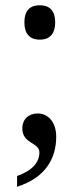

<svg xmlns="http://www.w3.org/2000/svg" viewBox="-20 -557 302 731"><path d="M132 -406C163 -406 190 -422 190 -472C190 -522 163 -537 132 -537C99 -537 73 -522 73 -472C73 -422 99 -406 132 -406ZM45 113V154C153 120 194 46 194 -36C194 -93 163 -125 123 -125C90 -125 65 -104 65 -68C65 -9 130 -15 130 23C130 61 103 93 45 113Z"/></svg>

Font: Noto Serif Lao SemiCondensed
Style: Regular
Weight: 400
Width: 4
Designer: Monotype Design Team
Foundry: Monotype Imaging Inc.
Version: Version 2.003